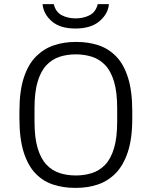

<svg xmlns="http://www.w3.org/2000/svg" viewBox="-20 -899 733 929"><path d="M341 10Q286 10 237 -6Q188 -22 151.5 -60Q115 -98 94.5 -163Q74 -228 74 -326V-360Q74 -459 95.5 -524Q117 -589 155 -626.5Q193 -664 241.5 -680Q290 -696 343 -696H352Q408 -696 456.5 -680Q505 -664 542 -626Q579 -588 599.5 -523Q620 -458 620 -360V-326Q620 -227 598 -162Q576 -97 538.5 -59.5Q501 -22 452.5 -6Q404 10 350 10ZM347 -50Q388 -50 424.5 -61.5Q461 -73 488.5 -101.5Q516 -130 531.5 -181Q547 -232 547 -310V-376Q547 -454 531.5 -505Q516 -556 488.5 -584.5Q461 -613 424.5 -624.5Q388 -636 347 -636Q305 -636 269 -624.5Q233 -613 205.5 -584.5Q178 -556 162.5 -505Q147 -454 147 -376V-310Q147 -232 162.5 -181Q178 -130 205.5 -101.5Q233 -73 269 -61.5Q305 -50 347 -50ZM345 -761Q270 -761 230 -796.5Q190 -832 186 -879H240Q250 -840 279.5 -825Q309 -810 346 -810Q383 -810 413 -825Q443 -840 453 -879H507Q503 -832 461.5 -796.5Q420 -761 345 -761Z"/></svg>

Font: Chivo ExtraLight
Style: Regular
Weight: 250
Designer: Hector Gatti
Foundry: Omnibus-Type
Version: Version 2.002